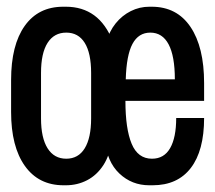

<svg xmlns="http://www.w3.org/2000/svg" viewBox="-20 -541 640 571"><path d="M169 10Q95 10 54 -47.5Q13 -105 13 -208V-303Q13 -407 53.5 -464Q94 -521 168 -521H176Q225 -521 260 -495.5Q295 -470 316 -417H297Q305 -448 324 -471.5Q343 -495 369 -508Q395 -521 424 -521H431Q506 -521 546.5 -461Q587 -401 587 -294V-241H353Q353 -158 371.5 -113.5Q390 -69 432 -69Q468 -69 486 -100.5Q504 -132 504 -190H587Q587 -93 547.5 -41.5Q508 10 434 10H424Q372 10 335 -25Q298 -60 292 -124H312Q307 -80 287.5 -50Q268 -20 239 -5Q210 10 176 10ZM177 -69Q213 -69 232 -100Q251 -131 251 -189V-324Q251 -383 232 -413.5Q213 -444 177 -444Q141 -444 121.5 -413.5Q102 -383 102 -324V-189Q102 -131 121.5 -100Q141 -69 177 -69ZM354 -305H500Q500 -374 481.5 -409Q463 -444 427 -444Q392 -444 374 -410.5Q356 -377 354 -305Z"/></svg>

Font: Chivo Mono Medium
Style: Regular
Weight: 500
Monospace: yes
Designer: Hector Gatti
Foundry: Omnibus-Type
Version: Version 1.008